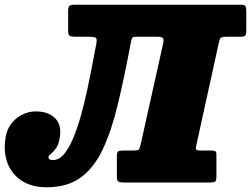

<svg xmlns="http://www.w3.org/2000/svg" viewBox="-53 -770 1059 810"><path d="M-31.5 -175Q-28 -216 -8.5 -243.8Q11 -271.5 39.2 -285.8Q67.5 -300 97.5 -300Q147.5 -300 175.8 -274.8Q204 -249.5 201 -206Q198 -168 186.5 -149.8Q175 -131.5 164 -123.5Q153 -115.5 152 -109Q151 -100 155.8 -97.5Q160.5 -95 171.5 -95Q196.5 -95 217.5 -120.2Q238.5 -145.5 256.2 -188.2Q274 -231 288.8 -283.8Q303.5 -336.5 315.2 -391.8Q327 -447 336.5 -497.5Q346 -548 353.5 -586Q357.5 -607 350.5 -611Q343.5 -615 322.5 -615H266Q249.5 -615 242 -618.2Q234.5 -621.5 234.5 -639V-721Q234.5 -739.5 239.2 -744.8Q244 -750 262.5 -750H961.5Q978.5 -750 982.2 -744.8Q986 -739.5 986 -722V-640Q986 -624.5 981.5 -619.8Q977 -615 961.5 -615H902Q885 -615 879.5 -611Q874 -607 870.5 -591L774.5 -154Q771.5 -141.5 776 -138.2Q780.5 -135 792.5 -135H836Q848.5 -135 854.2 -132.8Q860 -130.5 860 -118V-25Q860 -8 854.5 -4Q849 0 832.5 0H470Q453 0 446.5 -4Q440 -8 440 -26V-111Q440 -128.5 446.2 -131.8Q452.5 -135 469.5 -135H509.5Q527 -135 531.8 -138.5Q536.5 -142 540 -159L634.5 -583Q639 -602.5 634.8 -608.8Q630.5 -615 609.5 -615H521Q507.5 -615 504.5 -609.5Q501.5 -604 499 -590.5Q471.5 -444 444.2 -330.2Q417 -216.5 379.8 -138.5Q342.5 -60.5 286.2 -20.2Q230 20 144 20Q83 20 41.5 -5.8Q0 -31.5 -18.8 -75.8Q-37.5 -120 -31.5 -175Z"/></svg>

Font: Besley* Narrow Fatface
Style: Italic
Weight: 900
Width: 4
Italic angle: -13°
Designer: Owen Earl
Foundry: indestructible type*
Version: Version 3.000; ttfautohint (v1.8.3)